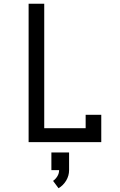

<svg xmlns="http://www.w3.org/2000/svg" viewBox="-20 -755 640 1020"><path d="M132 0V-735H215V-74H435V-145H518V0ZM291 245 262 206Q276 196 285 181Q294 166 294 149H253V55H347V149Q347 164 343 178Q339 192 331.5 204.5Q324 217 313.5 227.5Q303 238 291 245Z"/></svg>

Font: Nova Nerd Font
Style: Regular
Weight: 400
Designer: Belleve Invis
Foundry: Belleve Invis
Version: Version 24.1.4; ttfautohint (v1.8.4);Nerd Fonts 3.1.1